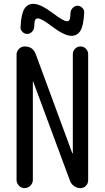

<svg xmlns="http://www.w3.org/2000/svg" viewBox="-20 -970 540 990"><path d="M343.8 -905.3Q344.7 -918.9 355.5 -929.7Q366.2 -940.4 379.9 -940.4Q393.6 -940.4 404.3 -929.7Q415 -918.9 414.1 -905.3Q411.1 -838.9 395 -812Q378.9 -785.2 347.7 -785.2Q311.5 -785.2 242.2 -837.9Q194.3 -875 174.8 -875Q165 -875 161.1 -866.7Q157.2 -858.4 156.2 -830.1Q155.3 -816.4 144.5 -805.7Q133.8 -794.9 120.1 -794.9Q106.4 -794.9 95.7 -805.7Q85 -816.4 85.9 -830.1Q88.9 -896.5 105 -923.3Q121.1 -950.2 152.3 -950.2Q189.5 -950.2 257.8 -898.4Q307.6 -860.4 325.2 -860.4Q335 -860.4 338.9 -868.7Q342.8 -877 343.8 -905.3ZM65.4 -42V-688.5Q65.4 -705.1 77.6 -717.8Q89.8 -730.5 107.4 -730.5Q149.4 -730.5 164.1 -691.4L352.5 -180.7Q352.5 -179.7 354 -179.7Q355.5 -179.7 355.5 -180.7V-690.4Q355.5 -706.1 366.7 -718.3Q377.9 -730.5 395 -730.5Q412.1 -730.5 423.3 -718.3Q434.6 -706.1 434.6 -690.4V-40Q434.6 -24.4 423.3 -12.2Q412.1 0 394.5 0Q377 0 361.8 -10.7Q346.7 -21.5 340.8 -38.1L151.4 -548.8Q151.4 -549.8 150.4 -549.8Q149.4 -549.8 149.4 -548.8V-42Q149.4 -25.4 136.7 -12.7Q124 0 106.9 0Q89.8 0 77.6 -12.7Q65.4 -25.4 65.4 -42Z"/></svg>

Font: Rounded-X Mgen+ 2m regular
Style: Regular
Weight: 400
Designer: [Source Han Sans]
Ryoko NISHIZUKA  (kana & ideographs); Paul D. Hunt (Latin, Greek & Cyrillic); Wenlong ZHANG  (bopomofo
Version: Version 1.059.20150602